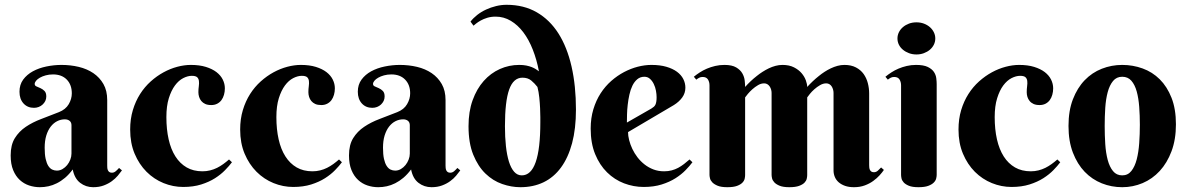

<svg xmlns="http://www.w3.org/2000/svg" viewBox="-20 -780 4999 808"><path d="M280.8 -252.9Q280.8 -265.1 272.9 -271.5Q265.1 -277.8 252.9 -277.8Q235.8 -277.8 220.5 -270Q205.1 -262.2 193.4 -247.1Q181.6 -231.9 174.8 -209.7Q168 -187.5 168 -158.2Q168 -129.9 172.1 -111.3Q176.3 -92.8 183.3 -81.8Q190.4 -70.8 199.7 -66.4Q209 -62 219.2 -62Q231.9 -62 243.2 -68.6Q254.4 -75.2 262.7 -85.4Q271 -95.7 275.9 -108.4Q280.8 -121.1 280.8 -133.8ZM203.1 -466.8Q186.5 -466.8 172.4 -462.9Q158.2 -459 147.9 -453.1Q137.7 -447.3 131.8 -440.2Q126 -433.1 126 -426.8Q126 -419.4 133.5 -416.3Q141.1 -413.1 150.4 -408.9Q159.7 -404.8 167.2 -397.2Q174.8 -389.6 174.8 -374Q174.8 -363.8 170.7 -355.2Q166.5 -346.7 159.4 -340.1Q152.3 -333.5 142.8 -329.8Q133.3 -326.2 123 -326.2Q95.7 -326.2 78.9 -344.7Q62 -363.3 62 -394Q62 -423.8 77.6 -445.1Q93.3 -466.3 118.4 -480Q143.6 -493.7 175.3 -500.2Q207 -506.8 238.8 -506.8Q276.9 -506.8 311.5 -498.5Q346.2 -490.2 372.8 -472.2Q399.4 -454.1 415.3 -426.3Q431.2 -398.4 431.2 -358.9V-83Q431.2 -78.6 431.6 -73.2Q432.1 -67.9 434.1 -63.5Q436 -59.1 439.9 -56.2Q443.8 -53.2 451.2 -53.2Q460 -53.2 467.5 -59.8Q475.1 -66.4 481 -73.2L493.2 -63Q485.8 -52.7 475.6 -40.5Q465.3 -28.3 450.7 -17.6Q436 -6.8 416.5 0.5Q397 7.8 372.1 7.8Q341.3 7.8 317.4 -10.5Q293.5 -28.8 286.1 -66.9Q270.5 -45.9 253.7 -31.7Q236.8 -17.6 219.2 -8.8Q201.7 0 183.8 3.9Q166 7.8 147.9 7.8Q124.5 7.8 102.5 0.5Q80.6 -6.8 63.2 -22.7Q45.9 -38.6 35.4 -64Q24.9 -89.4 24.9 -126Q24.9 -170.4 42.5 -198.7Q60.1 -227.1 88.6 -246.3Q117.2 -265.6 153.6 -279.3Q189.9 -293 228 -308.1Q256.3 -319.3 269.3 -341.6Q282.2 -363.8 282.2 -387.2Q282.2 -423.3 261 -445.1Q239.7 -466.8 203.1 -466.8Z M869.1 -337.9Q854 -337.9 843.8 -342.5Q833.5 -347.2 827.1 -355Q820.8 -362.8 817.9 -372.3Q814.9 -381.8 814.9 -392.1Q814.9 -405.3 816.7 -417.5Q818.4 -429.7 817.1 -439.5Q815.9 -449.2 809.6 -455.1Q803.2 -460.9 787.1 -460.9Q770 -460.9 751 -451.2Q731.9 -441.4 716.3 -420.4Q700.7 -399.4 690.4 -366.5Q680.2 -333.5 680.2 -287.1Q680.2 -235.8 689.7 -193.6Q699.2 -151.4 718.3 -121.6Q737.3 -91.8 765.6 -75.4Q793.9 -59.1 832 -59.1Q849.1 -59.1 864.5 -63Q879.9 -66.9 893.6 -73.7Q907.2 -80.6 919.7 -89.6Q932.1 -98.6 943.8 -108.9L956.1 -97.2Q944.8 -82 927.2 -64Q909.7 -45.9 884.8 -30Q859.9 -14.2 826.7 -3.7Q793.5 6.8 751 6.8Q708.5 6.8 668.2 -9.5Q627.9 -25.9 596.7 -57.1Q565.4 -88.4 546.6 -133.1Q527.8 -177.7 527.8 -234.9Q527.8 -279.3 539.1 -316.7Q550.3 -354 569.6 -384.3Q588.9 -414.6 614.5 -437.5Q640.1 -460.4 668.5 -475.8Q696.8 -491.2 726.3 -499Q755.9 -506.8 783.2 -506.8Q819.3 -506.8 846.2 -498.5Q873 -490.2 890.9 -476.6Q908.7 -462.9 917.5 -445.1Q926.3 -427.2 926.3 -408.2Q926.3 -394 922.6 -381.1Q918.9 -368.2 911.9 -358.6Q904.8 -349.1 894 -343.5Q883.3 -337.9 869.1 -337.9Z M1332 -337.9Q1316.9 -337.9 1306.6 -342.5Q1296.4 -347.2 1290 -355Q1283.7 -362.8 1280.8 -372.3Q1277.8 -381.8 1277.8 -392.1Q1277.8 -405.3 1279.5 -417.5Q1281.2 -429.7 1280 -439.5Q1278.8 -449.2 1272.5 -455.1Q1266.1 -460.9 1250 -460.9Q1232.9 -460.9 1213.9 -451.2Q1194.8 -441.4 1179.2 -420.4Q1163.6 -399.4 1153.3 -366.5Q1143.1 -333.5 1143.1 -287.1Q1143.1 -235.8 1152.6 -193.6Q1162.1 -151.4 1181.2 -121.6Q1200.2 -91.8 1228.5 -75.4Q1256.8 -59.1 1294.9 -59.1Q1312 -59.1 1327.4 -63Q1342.8 -66.9 1356.4 -73.7Q1370.1 -80.6 1382.6 -89.6Q1395 -98.6 1406.7 -108.9L1418.9 -97.2Q1407.7 -82 1390.1 -64Q1372.6 -45.9 1347.7 -30Q1322.8 -14.2 1289.6 -3.7Q1256.3 6.8 1213.9 6.8Q1171.4 6.8 1131.1 -9.5Q1090.8 -25.9 1059.6 -57.1Q1028.3 -88.4 1009.5 -133.1Q990.7 -177.7 990.7 -234.9Q990.7 -279.3 1002 -316.7Q1013.2 -354 1032.5 -384.3Q1051.8 -414.6 1077.4 -437.5Q1103 -460.4 1131.3 -475.8Q1159.7 -491.2 1189.2 -499Q1218.8 -506.8 1246.1 -506.8Q1282.2 -506.8 1309.1 -498.5Q1335.9 -490.2 1353.8 -476.6Q1371.6 -462.9 1380.4 -445.1Q1389.2 -427.2 1389.2 -408.2Q1389.2 -394 1385.5 -381.1Q1381.8 -368.2 1374.8 -358.6Q1367.7 -349.1 1356.9 -343.5Q1346.2 -337.9 1332 -337.9Z M1704.6 -252.9Q1704.6 -265.1 1696.8 -271.5Q1689 -277.8 1676.8 -277.8Q1659.7 -277.8 1644.3 -270Q1628.9 -262.2 1617.2 -247.1Q1605.5 -231.9 1598.6 -209.7Q1591.8 -187.5 1591.8 -158.2Q1591.8 -129.9 1595.9 -111.3Q1600.1 -92.8 1607.2 -81.8Q1614.3 -70.8 1623.5 -66.4Q1632.8 -62 1643.1 -62Q1655.8 -62 1667 -68.6Q1678.2 -75.2 1686.5 -85.4Q1694.8 -95.7 1699.7 -108.4Q1704.6 -121.1 1704.6 -133.8ZM1627 -466.8Q1610.4 -466.8 1596.2 -462.9Q1582 -459 1571.8 -453.1Q1561.5 -447.3 1555.7 -440.2Q1549.8 -433.1 1549.8 -426.8Q1549.8 -419.4 1557.4 -416.3Q1564.9 -413.1 1574.2 -408.9Q1583.5 -404.8 1591.1 -397.2Q1598.6 -389.6 1598.6 -374Q1598.6 -363.8 1594.5 -355.2Q1590.3 -346.7 1583.3 -340.1Q1576.2 -333.5 1566.7 -329.8Q1557.1 -326.2 1546.9 -326.2Q1519.5 -326.2 1502.7 -344.7Q1485.8 -363.3 1485.8 -394Q1485.8 -423.8 1501.5 -445.1Q1517.1 -466.3 1542.2 -480Q1567.4 -493.7 1599.1 -500.2Q1630.9 -506.8 1662.6 -506.8Q1700.7 -506.8 1735.4 -498.5Q1770 -490.2 1796.6 -472.2Q1823.2 -454.1 1839.1 -426.3Q1855 -398.4 1855 -358.9V-83Q1855 -78.6 1855.5 -73.2Q1856 -67.9 1857.9 -63.5Q1859.9 -59.1 1863.8 -56.2Q1867.7 -53.2 1875 -53.2Q1883.8 -53.2 1891.4 -59.8Q1898.9 -66.4 1904.8 -73.2L1917 -63Q1909.7 -52.7 1899.4 -40.5Q1889.2 -28.3 1874.5 -17.6Q1859.9 -6.8 1840.3 0.5Q1820.8 7.8 1795.9 7.8Q1765.1 7.8 1741.2 -10.5Q1717.3 -28.8 1710 -66.9Q1694.3 -45.9 1677.5 -31.7Q1660.6 -17.6 1643.1 -8.8Q1625.5 0 1607.7 3.9Q1589.8 7.8 1571.8 7.8Q1548.3 7.8 1526.4 0.5Q1504.4 -6.8 1487.1 -22.7Q1469.7 -38.6 1459.2 -64Q1448.7 -89.4 1448.7 -126Q1448.7 -170.4 1466.3 -198.7Q1483.9 -227.1 1512.5 -246.3Q1541 -265.6 1577.4 -279.3Q1613.8 -293 1651.9 -308.1Q1680.2 -319.3 1693.1 -341.6Q1706.1 -363.8 1706.1 -387.2Q1706.1 -423.3 1684.8 -445.1Q1663.6 -466.8 1627 -466.8Z M2253.9 -265.1Q2253.9 -270.5 2253.9 -286.9Q2253.9 -303.2 2252.9 -324.5Q2252 -345.7 2249.5 -369.6Q2247.1 -393.6 2241.7 -414.1Q2230 -429.2 2215.6 -441.2Q2201.2 -453.1 2178.7 -453.1Q2140.6 -453.1 2122.8 -403.3Q2105 -353.5 2105 -249Q2105 -203.1 2109.1 -165Q2113.3 -127 2121.8 -99.6Q2130.4 -72.3 2143.8 -57.1Q2157.2 -42 2175.8 -42Q2253.9 -42 2253.9 -265.1ZM2248 -480Q2238.8 -528.8 2222.2 -571Q2205.6 -613.3 2182.4 -644Q2159.2 -674.8 2129.6 -692.4Q2100.1 -710 2065.9 -710Q2046.4 -710 2030.5 -705.1Q2014.6 -700.2 2002.9 -693.6Q1991.2 -687 1983.6 -680.9Q1976.1 -674.8 1972.7 -671.9L1960 -689Q1971.7 -704.1 1988.5 -717.3Q2005.4 -730.5 2025.4 -739.7Q2045.4 -749 2067.6 -754.4Q2089.8 -759.8 2111.8 -759.8Q2184.1 -759.8 2238.8 -728.3Q2293.5 -696.8 2330.1 -639.2Q2366.7 -581.5 2385.3 -500Q2403.8 -418.5 2403.8 -318.8Q2403.8 -238.3 2387.5 -177.2Q2371.1 -116.2 2340.8 -75Q2310.5 -33.7 2267.3 -12.9Q2224.1 7.8 2169.9 7.8Q2132.3 7.8 2093.5 -5.6Q2054.7 -19 2023.2 -49.3Q1991.7 -79.6 1971.7 -128.7Q1951.7 -177.7 1951.7 -249Q1951.7 -310.5 1969 -358.4Q1986.3 -406.2 2015.6 -439.2Q2044.9 -472.2 2083.5 -489.5Q2122.1 -506.8 2165 -506.8Q2181.6 -506.8 2194.8 -504.2Q2208 -501.5 2217.8 -497.6Q2227.5 -493.7 2234.9 -489Q2242.2 -484.4 2248 -480Z M2623 -224.1Q2623 -208.5 2627.7 -190.2Q2632.3 -171.9 2641.1 -153.3Q2649.9 -134.8 2662.8 -117.9Q2675.8 -101.1 2692.6 -87.9Q2709.5 -74.7 2730 -66.9Q2750.5 -59.1 2774.9 -59.1Q2792 -59.1 2806.6 -63Q2821.3 -66.9 2834 -73.7Q2846.7 -80.6 2858.4 -89.6Q2870.1 -98.6 2881.8 -108.9L2894 -97.2Q2882.8 -82 2865.2 -64Q2847.7 -45.9 2822.8 -30Q2797.9 -14.2 2764.6 -3.7Q2731.4 6.8 2689 6.8Q2646.5 6.8 2606.2 -8.5Q2565.9 -23.9 2534.7 -54.7Q2503.4 -85.4 2484.6 -131.3Q2465.8 -177.2 2465.8 -238.8Q2465.8 -283.2 2477.1 -320.3Q2488.3 -357.4 2507.6 -387.2Q2526.9 -417 2552.5 -439.5Q2578.1 -461.9 2606.4 -476.8Q2634.8 -491.7 2664.3 -499.3Q2693.8 -506.8 2721.2 -506.8Q2757.3 -506.8 2784.2 -499Q2811 -491.2 2828.9 -478Q2846.7 -464.8 2855.5 -447.5Q2864.3 -430.2 2864.3 -411.1Q2864.3 -388.2 2851.1 -369.9Q2837.9 -351.6 2815.9 -337.9ZM2721.2 -323.2Q2727.5 -327.1 2731.7 -330.8Q2735.8 -334.5 2738.3 -339.6Q2740.7 -344.7 2741.9 -352.3Q2743.2 -359.9 2743.2 -371.1Q2743.2 -383.3 2740.5 -398.2Q2737.8 -413.1 2731.4 -426.3Q2725.1 -439.5 2715.3 -448.2Q2705.6 -457 2691.9 -457Q2674.3 -457 2661.9 -446.5Q2649.4 -436 2641.4 -419.4Q2633.3 -402.8 2628.7 -381.6Q2624 -360.4 2621.6 -338.9Q2619.1 -317.4 2618.7 -297.6Q2618.2 -277.8 2618.2 -264.2Z M3377 -43Q3377 -36.6 3375 -27.8Q3373 -19 3365.5 -11.2Q3357.9 -3.4 3342.8 2.2Q3327.6 7.8 3301.8 7.8Q3275.9 7.8 3261 1.7Q3246.1 -4.4 3238.5 -12.7Q3231 -21 3229 -29.8Q3227.1 -38.6 3227.1 -43.9V-389.2Q3227.1 -396 3225.1 -403.1Q3223.1 -410.2 3219.2 -416Q3215.3 -421.9 3209.5 -425.5Q3203.6 -429.2 3195.8 -429.2Q3182.6 -429.2 3169.9 -421.6Q3157.2 -414.1 3146.2 -404.3Q3135.3 -394.5 3127.2 -384.8Q3119.1 -375 3115.7 -370.1V-43Q3115.7 -36.6 3113.8 -27.8Q3111.8 -19 3104.2 -11.2Q3096.7 -3.4 3081.8 2.2Q3066.9 7.8 3041 7.8Q3015.1 7.8 3000.2 1.7Q2985.4 -4.4 2977.5 -12.7Q2969.7 -21 2967.8 -29.8Q2965.8 -38.6 2965.8 -43.9V-420.9Q2965.8 -435.1 2959.2 -445.6Q2952.6 -456.1 2937 -456.1Q2928.7 -456.1 2922.9 -453.1Q2917 -450.2 2910.2 -444.8L2899.9 -457Q2911.1 -466.3 2925 -475.3Q2939 -484.4 2955.1 -491.2Q2971.2 -498 2989.7 -502.4Q3008.3 -506.8 3028.8 -506.8Q3060.5 -506.8 3078.1 -496.3Q3095.7 -485.8 3104 -471.2Q3112.3 -456.5 3114 -440.7Q3115.7 -424.8 3115.7 -414.1Q3138.7 -439.9 3165 -460.4Q3175.8 -469.2 3188.7 -477.5Q3201.7 -485.8 3215.3 -492.4Q3229 -499 3243.7 -502.9Q3258.3 -506.8 3272.9 -506.8Q3301.3 -506.8 3321.3 -496.6Q3341.3 -486.3 3353.5 -471.9Q3365.7 -457.5 3371.3 -441.7Q3377 -425.8 3377 -414.1Q3400.4 -439.9 3426.3 -460.4Q3437 -469.2 3449.7 -477.5Q3462.4 -485.8 3476.3 -492.4Q3490.2 -499 3504.6 -502.9Q3519 -506.8 3533.7 -506.8Q3562 -506.8 3582 -496.3Q3602.1 -485.8 3614.3 -468.8Q3626.5 -451.7 3632.1 -430.2Q3637.7 -408.7 3637.7 -387.2V-85Q3637.7 -80.6 3638.2 -75.4Q3638.7 -70.3 3640.6 -65.7Q3642.6 -61 3646.7 -58.1Q3650.9 -55.2 3657.7 -55.2Q3667 -55.2 3674.3 -61.8Q3681.6 -68.4 3688 -75.2L3699.7 -64.9Q3692.9 -54.7 3681.6 -42.2Q3670.4 -29.8 3655 -18.6Q3639.6 -7.3 3619.4 0.2Q3599.1 7.8 3573.7 7.8Q3552.2 7.8 3536.4 2.2Q3520.5 -3.4 3509.5 -12.9Q3498.5 -22.5 3493.2 -35.4Q3487.8 -48.3 3487.8 -63V-389.2Q3487.8 -396 3485.8 -403.1Q3483.9 -410.2 3480.2 -416Q3476.6 -421.9 3470.7 -425.5Q3464.8 -429.2 3457 -429.2Q3443.8 -429.2 3430.9 -421.6Q3418 -414.1 3407 -404.3Q3396 -394.5 3388.2 -384.8Q3380.4 -375 3377 -370.1Z M3921.9 -43.9Q3921.9 -37.6 3919.7 -28.6Q3917.5 -19.5 3909.4 -11.5Q3901.4 -3.4 3886.2 2.2Q3871.1 7.8 3845.2 7.8Q3819.3 7.8 3804.7 1.7Q3790 -4.4 3782.7 -12.7Q3775.4 -21 3773.7 -29.8Q3772 -38.6 3772 -43.9V-420.9Q3772 -435.1 3765.4 -445.6Q3758.8 -456.1 3743.2 -456.1Q3734.9 -456.1 3729 -453.1Q3723.1 -450.2 3716.3 -444.8L3706.1 -457Q3717.3 -466.3 3731.2 -475.3Q3745.1 -484.4 3761.2 -491.2Q3777.3 -498 3795.9 -502.4Q3814.5 -506.8 3835 -506.8Q3866.7 -506.8 3884.3 -498.3Q3901.9 -489.7 3910.2 -477.3Q3918.5 -464.8 3920.2 -450.7Q3921.9 -436.5 3921.9 -425.8ZM3756.8 -618.2Q3756.8 -631.8 3762.9 -644.3Q3769 -656.7 3780 -666Q3791 -675.3 3805.4 -680.7Q3819.8 -686 3836.9 -686Q3853.5 -686 3867.9 -680.7Q3882.3 -675.3 3893.1 -666Q3903.8 -656.7 3909.9 -644.3Q3916 -631.8 3916 -618.2Q3916 -604 3909.9 -591.8Q3903.8 -579.6 3893.1 -570.6Q3882.3 -561.5 3867.9 -556.2Q3853.5 -550.8 3836.9 -550.8Q3819.8 -550.8 3805.4 -556.2Q3791 -561.5 3780 -570.6Q3769 -579.6 3762.9 -591.8Q3756.8 -604 3756.8 -618.2Z M4355 -337.9Q4339.8 -337.9 4329.6 -342.5Q4319.3 -347.2 4313 -355Q4306.6 -362.8 4303.7 -372.3Q4300.8 -381.8 4300.8 -392.1Q4300.8 -405.3 4302.5 -417.5Q4304.2 -429.7 4303 -439.5Q4301.8 -449.2 4295.4 -455.1Q4289.1 -460.9 4272.9 -460.9Q4255.9 -460.9 4236.8 -451.2Q4217.8 -441.4 4202.1 -420.4Q4186.5 -399.4 4176.3 -366.5Q4166 -333.5 4166 -287.1Q4166 -235.8 4175.5 -193.6Q4185.1 -151.4 4204.1 -121.6Q4223.1 -91.8 4251.5 -75.4Q4279.8 -59.1 4317.9 -59.1Q4335 -59.1 4350.3 -63Q4365.7 -66.9 4379.4 -73.7Q4393.1 -80.6 4405.5 -89.6Q4418 -98.6 4429.7 -108.9L4441.9 -97.2Q4430.7 -82 4413.1 -64Q4395.5 -45.9 4370.6 -30Q4345.7 -14.2 4312.5 -3.7Q4279.3 6.8 4236.8 6.8Q4194.3 6.8 4154.1 -9.5Q4113.8 -25.9 4082.5 -57.1Q4051.3 -88.4 4032.5 -133.1Q4013.7 -177.7 4013.7 -234.9Q4013.7 -279.3 4024.9 -316.7Q4036.1 -354 4055.4 -384.3Q4074.7 -414.6 4100.3 -437.5Q4126 -460.4 4154.3 -475.8Q4182.6 -491.2 4212.2 -499Q4241.7 -506.8 4269 -506.8Q4305.2 -506.8 4332 -498.5Q4358.9 -490.2 4376.7 -476.6Q4394.5 -462.9 4403.3 -445.1Q4412.1 -427.2 4412.1 -408.2Q4412.1 -394 4408.4 -381.1Q4404.8 -368.2 4397.7 -358.6Q4390.6 -349.1 4379.9 -343.5Q4369.1 -337.9 4355 -337.9Z M4476.6 -250Q4476.6 -314 4495.1 -362.1Q4513.7 -410.2 4544.7 -442.4Q4575.7 -474.6 4616.7 -490.7Q4657.7 -506.8 4702.6 -506.8Q4747.6 -506.8 4788.6 -491.9Q4829.6 -477.1 4860.6 -446.3Q4891.6 -415.5 4910.2 -368.4Q4928.7 -321.3 4928.7 -256.8Q4928.7 -192.9 4910.2 -143.6Q4891.6 -94.2 4860.6 -60.5Q4829.6 -26.9 4788.6 -9.5Q4747.6 7.8 4702.6 7.8Q4657.7 7.8 4616.7 -8.5Q4575.7 -24.9 4544.7 -57.1Q4513.7 -89.4 4495.1 -137.7Q4476.6 -186 4476.6 -250ZM4776.9 -254.9Q4776.9 -293.9 4774.2 -330.3Q4771.5 -366.7 4763.7 -395Q4755.9 -423.3 4741.2 -440.2Q4726.6 -457 4702.6 -457Q4678.7 -457 4664.1 -439.2Q4649.4 -421.4 4641.6 -392.3Q4633.8 -363.3 4631.3 -326.2Q4628.9 -289.1 4628.9 -250Q4628.9 -210.9 4631.3 -173.6Q4633.8 -136.2 4641.6 -106.9Q4649.4 -77.6 4664.1 -59.8Q4678.7 -42 4702.6 -42Q4726.6 -42 4741.2 -60.5Q4755.9 -79.1 4763.7 -109.4Q4771.5 -139.6 4774.2 -177.7Q4776.9 -215.8 4776.9 -254.9Z"/></svg>

Font: Berkshire Swash
Style: Regular
Weight: 700
Designer: Astigmatic (AOETI)
Foundry: Astigmatic (AOETI)
Version: Version 1.000